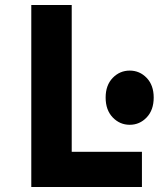

<svg xmlns="http://www.w3.org/2000/svg" viewBox="-20 -747 640 767"><path d="M105 0V-727H266.5V-49L170 -140.5H547V0ZM498.2 -248.5Q458.5 -248.5 430.2 -278Q402 -307.5 402 -357.3Q402 -406.5 430.2 -435.8Q458.5 -465 498.2 -465Q538 -465 566 -435.8Q594 -406.5 594 -357.3Q594 -307.5 566 -278Q538 -248.5 498.2 -248.5Z"/></svg>

Font: Spline Sans Mono
Style: Regular
Weight: 400
Monospace: yes
Designer: Eben Sorkin, Mirko Velimirovic
Foundry: Sorkin Type
Version: Version 1.004